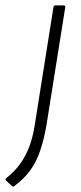

<svg xmlns="http://www.w3.org/2000/svg" viewBox="-68 -502 302 715"><path d="M131 -475Q132 -482 139 -482H169Q176 -482 175 -475L105 -36Q96 16 82 58Q68 100 44.5 132.5Q21 165 -15 191Q-19 195 -23 191L-46 170Q-48 167 -47.5 165Q-47 163 -43 160Q-13 136 7.5 107.5Q28 79 41.5 43Q55 7 62 -40Z"/></svg>

Font: Sofia Sans ExtraLight
Style: Italic
Weight: 250
Italic angle: -9°
Version: Version 4.100-B